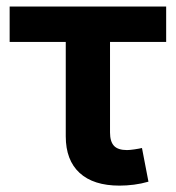

<svg xmlns="http://www.w3.org/2000/svg" viewBox="-20 -566 543 593"><path d="M349.1 7.3Q268.6 7.3 225.8 -32Q183.1 -71.3 183.1 -145V-436.5H9.8V-545.9H493.2V-436.5H319.8V-156.7Q319.8 -128.9 332 -115.7Q344.2 -102.5 372.1 -102.5Q380.9 -102.5 395.5 -104.7Q410.2 -106.9 418.5 -108.9L438.5 -4.9Q416.5 1.5 393.6 4.4Q370.6 7.3 349.1 7.3Z"/></svg>

Font: Inter Cardless
Style: Bold
Weight: 700
Designer: Rasmus Andersson
Foundry: rsms
Version: Version 4.001;git-9221beed3